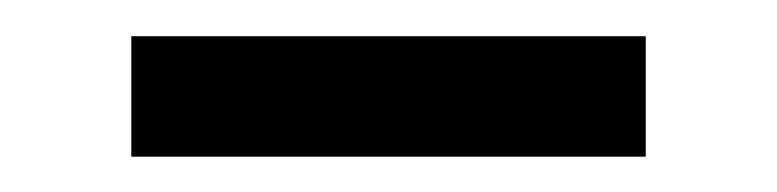

<svg xmlns="http://www.w3.org/2000/svg" viewBox="-20 -660 429 106"><path d="M52.5 -573.5V-640H336.5V-573.5Z"/></svg>

Font: Anek Tamil Medium Medium
Style: Regular
Weight: 500
Version: Version 1.003